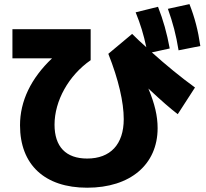

<svg xmlns="http://www.w3.org/2000/svg" viewBox="-20 -835 978 913"><path d="M394.5 57.6C599.6 57.6 729.5 -52.7 729.5 -225.6C729.5 -284.2 715.8 -341.3 685.5 -414.1C750.5 -353 788.1 -320.8 825.2 -292L907.2 -418.9C840.3 -467.3 769 -525.9 702.1 -585.9L787.1 -604.5C773.4 -678.7 755.9 -740.2 731.4 -802.7L625 -776.4C647.9 -720.7 663.1 -669.9 675.8 -610.4C651.9 -631.3 629.4 -652.8 608.4 -673.8L495.1 -579.1C543.9 -456.1 568.4 -348.6 568.4 -268.6C568.4 -148.4 504.9 -81.1 394.5 -81.1C293 -81.1 239.3 -137.7 239.3 -242.2C239.3 -355.5 306.6 -476.6 411.1 -548.8V-696.3H39.1V-557.6H227.5C127 -462.4 75.2 -354 75.2 -239.3C75.2 -51.8 192.4 57.6 394.5 57.6ZM829.1 -595.7 932.6 -616.2C921.9 -690.4 906.2 -751 880.9 -815.4L778.3 -793C801.8 -727.5 817.4 -668.9 829.1 -595.7Z"/></svg>

Font: Pretendard Black
Style: Regular
Weight: 900
Designer: Base glyphs from Inter by Rasmus Andersson; Hangeul glyphs from Noto Sans CJK(Source Han Sans) by Jang Soo-young and Kan
Foundry: Kil Hyung-jin
Version: Version 1.309;Glyphs 3.2 (3225)